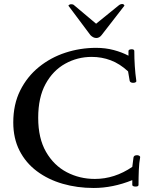

<svg xmlns="http://www.w3.org/2000/svg" viewBox="-20 -922 767 955"><path d="M46 -313Q46 -403 80.5 -472Q115 -541 173.5 -588.5Q232 -636 305.5 -660Q379 -684 458 -684Q505 -684 546 -673Q587 -662 619 -645V-668Q619 -673 624 -675Q629 -677 635 -677Q648 -677 648 -668Q648 -631 650.5 -593Q653 -555 658 -520Q659 -515 654 -512.5Q649 -510 642 -510Q636 -510 631 -512.5Q626 -515 625 -520L617 -567Q576 -605 531 -622Q486 -639 436 -639Q365 -639 304 -605Q243 -571 206.5 -504Q170 -437 170 -336Q170 -234 209 -166.5Q248 -99 312 -65.5Q376 -32 452 -32Q550 -32 638 -92L644 -139Q646 -150 662 -150Q668 -150 673 -147Q678 -144 677 -139Q672 -113 670.5 -76.5Q669 -40 669 -2Q669 6 654 6Q648 6 643 4Q638 2 638 -2V-26Q541 13 446 13Q364 13 291.5 -8Q219 -29 163.5 -70.5Q108 -112 77 -173Q46 -234 46 -313ZM458 -804 569 -894Q578 -902 588 -902Q596 -902 599 -894L485 -747Q474 -733 459 -733Q444 -733 430 -747L320 -894Q320 -894 323.5 -897.5Q327 -901 334 -901Q338 -901 342 -900Q346 -899 351 -894Z"/></svg>

Font: Sedan
Style: Regular
Weight: 400
Designer: Sebastian Salazar
Foundry: Sebastian Salazar
Version: Version 1.100; ttfautohint (v1.8.4.7-5d5b)